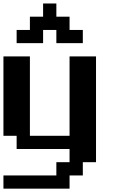

<svg xmlns="http://www.w3.org/2000/svg" viewBox="-20 -866 732 1116"><path d="M0 230.5V153.8H307.6V76.7H384.3V0H76.7V-76.7H0V-538.1H153.8V-76.7H384.3V-538.1H538.1V76.7H461.4V153.8H384.3V230.5ZM76.7 -615.2V-691.9H153.8V-769H230.5V-845.7H307.6V-769H384.3V-691.9H461.4V-615.2H307.6V-691.9H230.5V-615.2Z"/></svg>

Font: Good Old DOS
Style: Regular
Weight: 400
Designer: Vasily Draigo
Foundry: Vasily Draigo
Version: 1.0